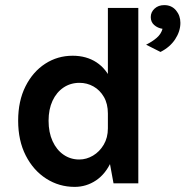

<svg xmlns="http://www.w3.org/2000/svg" viewBox="-20 -717 726 751"><path d="M272 14Q211.1 14 160.7 -18.3Q110.4 -50.5 80.7 -108.7Q51 -166.9 51 -244.9Q51 -322.1 79.7 -379.2Q108.4 -436.3 156.8 -467.7Q205.1 -499 264.1 -499Q318 -499 357.4 -473.2Q396.8 -447.3 418 -397Q439.1 -346.7 439.1 -273H402Q402 -311 386.4 -337.8Q370.9 -364.6 345.7 -378.8Q320.6 -393 291 -393Q255.7 -393 228.3 -374.5Q200.9 -356 185.4 -322.7Q170 -289.4 170 -244.9Q170 -199.1 185.6 -165Q201.2 -130.8 228.4 -112Q255.7 -93.1 290 -93.1Q318.1 -93.1 343.8 -108.3Q369.4 -123.5 385.7 -151Q402 -178.5 402 -215H439.1Q439.1 -138.6 416.3 -87.7Q393.6 -36.8 355.6 -11.4Q317.6 14 272 14ZM424 0 402 -120V-685.9H521V0ZM607.7 -513.8 551.5 -542.2Q575.5 -554 592.9 -569Q610.2 -584 615.7 -604.3Q596.5 -607.3 583.1 -619.1Q569.7 -631 569.7 -650.2Q569.7 -669.6 584.6 -683.3Q599.4 -697 622.5 -697Q651.2 -697 668.4 -676.5Q685.6 -655.9 685.6 -627.7Q685.6 -594.8 665.3 -563.7Q645 -532.6 607.7 -513.8Z"/></svg>

Font: Karla
Style: Regular
Weight: 400
Designer: Jonathan Pinhorn
Version: Version 2.004;gftools[0.9.33]